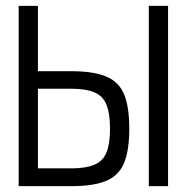

<svg xmlns="http://www.w3.org/2000/svg" viewBox="-20 -638 640 658"><path d="M44 0V-618H110V-16L69 -61H224Q274 -61 303.5 -73.5Q333 -86 345 -115.5Q357 -145 357 -197Q357 -249 345 -279Q333 -309 303.5 -321.5Q274 -334 224 -334H72V-394H224Q300 -394 343.5 -376Q387 -358 405 -315.5Q423 -273 423 -197Q423 -122 405 -79Q387 -36 343.5 -18Q300 0 224 0ZM490 0V-618H556V0Z"/></svg>

Font: Victor Mono Light
Style: Regular
Weight: 300
Monospace: yes
Designer: Rune Bjørnerås
Version: Version 1.561;gftools[0.9.30]